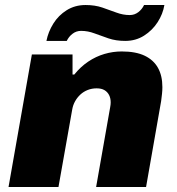

<svg xmlns="http://www.w3.org/2000/svg" viewBox="-20 -745 707 765"><path d="M14 0 107 -528H269V-448H276Q301 -479 331.5 -499.5Q362 -520 396 -530Q430 -540 465 -540Q521 -540 556.5 -523Q592 -506 609.5 -474.5Q627 -443 627 -398Q627 -385 625.5 -371Q624 -357 622 -342L562 0H363L419 -318Q420 -323 420.5 -328Q421 -333 421 -337Q421 -354 414.5 -366.5Q408 -379 396 -386Q384 -393 365 -393Q346 -393 329.5 -386.5Q313 -380 300.5 -368.5Q288 -357 279.5 -342Q271 -327 268 -310L213 0ZM165 -582Q172 -618 192.5 -651Q213 -684 246 -704.5Q279 -725 321 -725Q358 -725 387.5 -715Q417 -705 443.5 -695Q470 -685 497 -685Q516 -685 531 -696.5Q546 -708 554 -725H635Q629 -689 608 -656.5Q587 -624 554 -603Q521 -582 479 -582Q442 -582 412.5 -592Q383 -602 356.5 -612Q330 -622 303 -622Q284 -622 269 -610.5Q254 -599 246 -582Z"/></svg>

Font: Archivo SemiBold Black
Style: Italic
Weight: 900
Italic angle: -10°
Version: Version 2.001